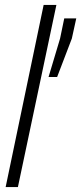

<svg xmlns="http://www.w3.org/2000/svg" viewBox="-20 -763 331 783"><path d="M3 0 158 -743H210L53 0ZM178 -449 225 -606 242 -688H291L273 -606L213 -449Z"/></svg>

Font: Saira ExtraCondensed Light
Style: Italic
Weight: 300
Width: 2
Italic angle: -12°
Designer: Hector Gatti with collaboration of the Omnibus-Type team
Foundry: Omnibus-Type
Version: Version 1.101